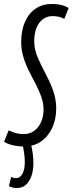

<svg xmlns="http://www.w3.org/2000/svg" viewBox="-46 -730 366 970"><path d="M300.7 -689.2 279 -634.7Q264.1 -642.7 249.8 -645.6Q235.6 -648.6 218.6 -648.6Q192.1 -648.6 171.2 -633.4Q150.4 -618.3 138.6 -589.8Q126.9 -561.2 126.9 -520.2Q126.9 -499.6 131.5 -479.7Q136.1 -459.8 144.2 -440.4Q152.3 -421 162 -401.2Q171.7 -381.3 182.4 -361.2Q193.2 -341 202.9 -320.1Q212.6 -299.2 220.7 -277Q228.8 -254.8 233.4 -231.4Q238 -208 238 -182.5Q238 -126.1 217.1 -82.6Q196.2 -39.1 160 -14.5Q123.7 10 75.6 10Q44.6 10 18.1 3.6Q-8.4 -2.7 -25.5 -14.1L-2.2 -71.4Q11.5 -64.9 23.3 -60.8Q35.1 -56.7 48 -54.7Q60.9 -52.8 75.2 -52.8Q105.1 -52.8 127.2 -69.2Q149.3 -85.7 161.7 -113.6Q174 -141.5 174 -177.8Q174 -198.7 169.2 -218.5Q164.4 -238.2 156.2 -258Q148 -277.7 138.3 -297.6Q128.5 -317.5 117.5 -337.6Q106.5 -357.8 96.7 -378.6Q87 -399.3 78.8 -421.5Q70.6 -443.7 65.8 -467Q61 -490.3 61 -515.7Q61 -576.5 80.5 -620.2Q100.1 -664 135 -687Q170 -710 215.7 -710Q233.6 -710 249.2 -707.6Q264.8 -705.1 278 -700.6Q291.3 -696 300.7 -689.2ZM-1.1 210 10.6 163.4Q16.8 166.8 22.5 168.5Q28.2 170.1 34.8 170.1Q54.5 170.1 66.9 149Q79.3 127.8 79.3 88.8Q79.3 67 76.1 44.8Q72.9 22.6 67.6 -2.5H109.7Q116.4 20 119.5 45.8Q122.7 71.5 122.7 97.2Q122.7 128.8 113.3 157.3Q103.9 185.8 85.6 202.9Q67.4 220 39.8 220Q29.1 220 18.9 217.7Q8.7 215.4 -1.1 210Z"/></svg>

Font: Georama
Style: Italic
Weight: 400
Width: 2
Italic angle: -9°
Designer: Jean-Baptiste Levee
Foundry: Production Type
Version: Version 1.000